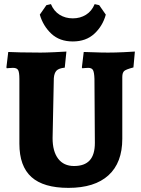

<svg xmlns="http://www.w3.org/2000/svg" viewBox="-20 -899 683 931"><path d="M74 -202V-516Q74 -548 68 -559Q62 -570 43 -570Q34 -570 25 -569Q16 -568 13 -568L11 -572L20 -647Q35 -646 80 -645Q125 -644 177 -644Q202 -644 245 -646Q288 -648 302 -649L294 -571Q265 -568 254 -556.5Q243 -545 241 -520L235 -229Q235 -165 262 -129.5Q289 -94 339 -94Q390 -94 415 -121.5Q440 -149 440 -206L438 -516Q437 -548 431 -559Q425 -570 408 -570Q399 -570 390.5 -569Q382 -568 379 -568L377 -572L386 -647Q399 -647 434.5 -645.5Q470 -644 504 -644Q539 -644 580.5 -646Q622 -648 634 -649L627 -572Q592 -563 582.5 -555Q573 -547 573 -525V-226Q573 -110 506 -49Q439 12 312 12Q191 12 132.5 -40.5Q74 -93 74 -202ZM173 -828 205 -874 227 -879Q241 -845 269 -827.5Q297 -810 333 -810Q369 -810 397 -827.5Q425 -845 439 -879L461 -874L493 -828Q478 -773 437.5 -735.5Q397 -698 333 -698Q269 -698 229 -735.5Q189 -773 173 -828Z"/></svg>

Font: Alegreya SC ExtraBold
Style: Regular
Weight: 800
Designer: Juan Pablo del Peral
Foundry: Huerta Tipografica
Version: Version 2.007; ttfautohint (v1.6)